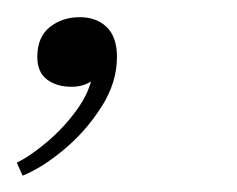

<svg xmlns="http://www.w3.org/2000/svg" viewBox="-24 -92 283 229"><path d="M3 117.5 -4 102Q12.5 94 32.5 77Q52.5 60 67.8 38.8Q83 17.5 86 -2Q86 -4 86 -6.8Q86 -9.5 86 -11H99Q93 0 83.5 5.8Q74 11.5 61.5 11.5Q43.5 11.5 32 2.8Q20.5 -6 20.5 -24Q20.5 -48 35.5 -59.8Q50.5 -71.5 71 -71.5Q91 -71.5 103.2 -59.8Q115.5 -48 115.5 -24Q115.5 6.5 97 35.5Q78.5 64.5 52.5 86.2Q26.5 108 3 117.5Z"/></svg>

Font: Epilogue ExtraLight
Style: Italic
Weight: 250
Italic angle: -12°
Designer: Tyler Finck
Foundry: Etcetera Type Co
Version: Version 2.112